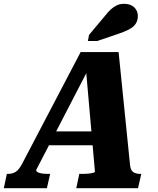

<svg xmlns="http://www.w3.org/2000/svg" viewBox="-72 -987 829 1007"><path d="M181 -298H445L436 -225H154ZM378 -632 395 -631 118 -96Q117 -90 124 -85Q131 -80 145.5 -77.5Q160 -75 180 -75H191L174 0H-52L-36 -75H-30Q-7 -75 10 -85.5Q27 -96 44 -128L351 -714H550L610 -122Q613 -94 626.5 -84.5Q640 -75 664 -75H669L652 0H328L344 -75H357Q377 -75 392 -76.5Q407 -78 416 -80.5Q425 -83 426 -86ZM478 -903Q494 -924 509.5 -938Q525 -952 541.5 -959.5Q558 -967 579 -967Q613 -967 632 -948.5Q651 -930 651 -903Q651 -879 639 -861.5Q627 -844 603.5 -832Q580 -820 544 -808L438 -772H389L395 -804Z"/></svg>

Font: Roboto Serif 20pt
Style: Bold Italic
Weight: 700
Italic angle: -10°
Version: Version 1.007